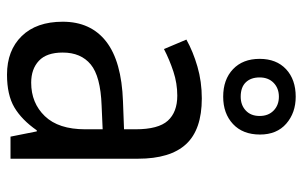

<svg xmlns="http://www.w3.org/2000/svg" viewBox="-178 -769 864 548"><g transform="rotate(90 254.0 -495.0)"><path d="M261 -639Q350 -639 391.5 -594Q433 -549 433 -457V-93H370L355 -168H352Q322 -125 286.5 -104Q251 -83 193 -83Q124 -83 83 -125Q42 -167 42 -242Q42 -322 98.5 -366Q155 -410 269 -414L349 -417V-450Q349 -515 324.5 -542Q300 -569 253 -569Q218 -569 184.5 -558Q151 -547 120 -531L93 -595Q127 -614 170 -626.5Q213 -639 261 -639ZM281 -353Q198 -350 164 -322Q130 -294 130 -242Q130 -196 153.5 -174Q177 -152 216 -152Q274 -152 311.5 -191Q349 -230 349 -306V-356ZM256 -700Q207 -700 177.5 -728Q148 -756 148 -804Q148 -852 177.5 -879.5Q207 -907 256 -907Q302 -907 333 -880Q364 -853 364 -805Q364 -756 334 -728Q304 -700 256 -700ZM256 -750Q280 -750 295.5 -764.5Q311 -779 311 -804Q311 -829 295.5 -844Q280 -859 256 -859Q232 -859 216.5 -844Q201 -829 201 -804Q201 -779 215 -764.5Q229 -750 256 -750Z"/></g></svg>

Font: Noto Sans Telugu UI SemiCondensed
Style: Regular
Weight: 400
Width: 4
Designer: Jelle Bosma - Monotype Design Team
Foundry: Monotype Imaging Inc.
Version: Version 2.005; ttfautohint (v1.8.4.7-5d5b)